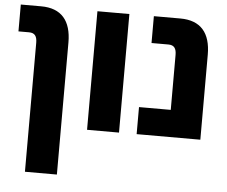

<svg xmlns="http://www.w3.org/2000/svg" viewBox="-57 -671 1156 976"><g transform="rotate(5 521.5 -182.5)"><path d="M105 240H268V-434C268 -544 218 -605 114 -605H10V-468H64C94 -468 105 -451 105 -418Z M401 0H564V-605H401Z M654 0H979V-434C979 -544 929 -605 824 -605H689V-468H775C805 -468 816 -451 816 -418V-138H654Z"/></g></svg>

Font: Noto Sans Hebrew SemiCondensed Extra
Style: Regular
Weight: 800
Width: 4
Designer: Monotype Design Team
Foundry: Monotype Imaging Inc.
Version: Version 1.902